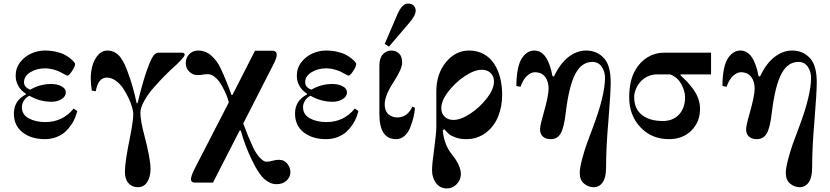

<svg xmlns="http://www.w3.org/2000/svg" viewBox="-20 -770 4666 1079"><path d="M58 -132C58 -86.7 74.3 -51.3 107 -26C139.7 -0.7 181.3 12 232 12C256 12 278 8 298 0C318 -8 334.3 -17.8 347 -29.5C359.7 -41.2 371 -54.5 381 -69.5C391 -84.5 398.3 -98.3 403 -111C407.7 -123.7 411.3 -135.3 414 -146L394 -160C352.7 -109.3 299.7 -84 235 -84C198.3 -84 167.2 -91 141.5 -105C115.8 -119 103 -140 103 -168C103 -180.7 106.8 -193 114.5 -205C122.2 -217 132.3 -226 145 -232C184.3 -209.3 226 -198 270 -198C291.3 -198 310 -203 326 -213C342 -223 350 -235.7 350 -251C350 -265 342 -276.3 326 -285C310 -293.7 290.7 -298 268 -298C225.3 -298 186 -287.3 150 -266C126.7 -274.7 115 -288.7 115 -308C115 -330.7 126.8 -349.3 150.5 -364C174.2 -378.7 202.3 -386 235 -386C249 -386 263.3 -384 278 -380C292.7 -376 304 -372.2 312 -368.5C320 -364.8 330.3 -359.3 343 -352C351 -347.3 356.3 -345 359 -345C365 -345 373.7 -353.7 385 -371C396.3 -388.3 402 -401.7 402 -411C402 -413 400 -416.5 396 -421.5C392 -426.5 385.7 -432.7 377 -440C368.3 -447.3 357.7 -454.5 345 -461.5C332.3 -468.5 316 -474.3 296 -479C276 -483.7 254.7 -486 232 -486C206.7 -486 181.7 -480.7 157 -470C132.3 -459.3 111.3 -443 94 -421C76.7 -399 68 -373.3 68 -344C68 -324 73 -305 83 -287C93 -269 107 -254.7 125 -244V-239C80.3 -215.7 58 -180 58 -132Z M490 -330C490 -308 492 -285 496 -261L518 -257C527.3 -308.3 548 -334 580 -334C597.3 -334 614 -328.3 630 -317C646 -305.7 659.8 -291.3 671.5 -274C683.2 -256.7 693.5 -238.3 702.5 -219C711.5 -199.7 718.2 -182.2 722.5 -166.5C726.8 -150.8 729 -138.7 729 -130C729 -104 723 -61 711 -1C691.7 93 682 158.7 682 196C682 223.3 688.7 244.5 702 259.5C715.3 274.5 732.7 282 754 282C778 282 796 272 808 252C820 232 826 208 826 180C826 141.3 814.3 78 791 -10C776.3 -66 769 -108 769 -136C769 -154.7 776.2 -177 790.5 -203C804.8 -229 823.3 -254.7 846 -280C868.7 -305.3 887 -325.2 901 -339.5C915 -353.8 928 -366.7 940 -378C953.3 -390 963.7 -399.3 971 -406C978.3 -412.7 986 -420.3 994 -429C1002 -437.7 1008 -444.7 1012 -450C1016 -455.3 1018 -459.7 1018 -463C1018 -470.3 1012.3 -474 1001 -474H873C865 -474 857.7 -471.3 851 -466C844.3 -460.7 838.2 -452.3 832.5 -441C826.8 -429.7 822 -419 818 -409C814 -399 809.3 -386.3 804 -371C789.3 -329 772.3 -268.7 753 -190H748C735.3 -251.3 718.7 -309.7 698 -365C692 -381.7 686.3 -395.7 681 -407C675.7 -418.3 668.5 -430.7 659.5 -444C650.5 -457.3 639.5 -467.7 626.5 -475C613.5 -482.3 599 -486 583 -486C563 -486 545.8 -477.8 531.5 -461.5C517.2 -445.2 506.7 -425.5 500 -402.5C493.3 -379.5 490 -355.3 490 -330Z M1024 -415C1024 -395.7 1030.7 -379.7 1044 -367C1057.3 -354.3 1072 -348 1088 -348C1102.7 -348 1113.7 -349 1121 -351C1130.3 -352.3 1139.7 -353 1149 -353C1161.7 -353 1174.2 -348 1186.5 -338C1198.8 -328 1209.3 -316.2 1218 -302.5C1226.7 -288.8 1234.8 -274 1242.5 -258C1250.2 -242 1255.7 -228.7 1259 -218C1262.3 -207.3 1264.7 -199.7 1266 -195L1074 178C1060 206 1053 226 1053 238C1053 243.3 1054.8 247.7 1058.5 251C1062.2 254.3 1067 256 1073 256H1177L1327 -37L1333 -36C1349.7 22.7 1370.3 77.3 1395 128C1403 144 1409.8 157.3 1415.5 168C1421.2 178.7 1428.7 190.7 1438 204C1447.3 217.3 1456.5 228 1465.5 236C1474.5 244 1484.8 250.8 1496.5 256.5C1508.2 262.2 1520.7 265 1534 265C1558 265 1577 258.2 1591 244.5C1605 230.8 1612 215.3 1612 198C1612 181.3 1606.3 165.5 1595 150.5C1583.7 135.5 1568 128 1548 128C1537.3 128 1525.7 129.7 1513 133C1499.7 137 1487.7 139 1477 139C1467.7 139 1456.2 132.2 1442.5 118.5C1428.8 104.8 1415.7 85.3 1403 60C1383.7 18.7 1365 -26.7 1347 -76L1514 -403C1528 -429.7 1535 -448.7 1535 -460C1535 -463.3 1534.8 -466.2 1534.5 -468.5C1534.2 -470.8 1533.2 -473.3 1531.5 -476C1529.8 -478.7 1527.2 -480.8 1523.5 -482.5C1519.8 -484.2 1515 -485 1509 -485H1413L1286 -236H1281C1263 -287.3 1242.7 -337.3 1220 -386C1207.3 -413.3 1190.2 -436.8 1168.5 -456.5C1146.8 -476.2 1121.7 -486 1093 -486C1073.7 -486 1057.3 -479.3 1044 -466C1030.7 -452.7 1024 -435.7 1024 -415Z M1638 -132C1638 -86.7 1654.3 -51.3 1687 -26C1719.7 -0.7 1761.3 12 1812 12C1836 12 1858 8 1878 0C1898 -8 1914.3 -17.8 1927 -29.5C1939.7 -41.2 1951 -54.5 1961 -69.5C1971 -84.5 1978.3 -98.3 1983 -111C1987.7 -123.7 1991.3 -135.3 1994 -146L1974 -160C1932.7 -109.3 1879.7 -84 1815 -84C1778.3 -84 1747.2 -91 1721.5 -105C1695.8 -119 1683 -140 1683 -168C1683 -180.7 1686.8 -193 1694.5 -205C1702.2 -217 1712.3 -226 1725 -232C1764.3 -209.3 1806 -198 1850 -198C1871.3 -198 1890 -203 1906 -213C1922 -223 1930 -235.7 1930 -251C1930 -265 1922 -276.3 1906 -285C1890 -293.7 1870.7 -298 1848 -298C1805.3 -298 1766 -287.3 1730 -266C1706.7 -274.7 1695 -288.7 1695 -308C1695 -330.7 1706.8 -349.3 1730.5 -364C1754.2 -378.7 1782.3 -386 1815 -386C1829 -386 1843.3 -384 1858 -380C1872.7 -376 1884 -372.2 1892 -368.5C1900 -364.8 1910.3 -359.3 1923 -352C1931 -347.3 1936.3 -345 1939 -345C1945 -345 1953.7 -353.7 1965 -371C1976.3 -388.3 1982 -401.7 1982 -411C1982 -413 1980 -416.5 1976 -421.5C1972 -426.5 1965.7 -432.7 1957 -440C1948.3 -447.3 1937.7 -454.5 1925 -461.5C1912.3 -468.5 1896 -474.3 1876 -479C1856 -483.7 1834.7 -486 1812 -486C1786.7 -486 1761.7 -480.7 1737 -470C1712.3 -459.3 1691.3 -443 1674 -421C1656.7 -399 1648 -373.3 1648 -344C1648 -324 1653 -305 1663 -287C1673 -269 1687 -254.7 1705 -244V-239C1660.3 -215.7 1638 -180 1638 -132Z M2112 -130C2112 -35.3 2143.3 12 2206 12C2223.3 12 2239 6 2253 -6C2267 -18 2277.8 -34 2285.5 -54C2293.2 -74 2299.2 -92.8 2303.5 -110.5C2307.8 -128.2 2310.7 -146 2312 -164L2297 -171C2289.7 -153 2278.8 -138.3 2264.5 -127C2250.2 -115.7 2233 -110 2213 -110C2204.3 -110 2196.3 -111.2 2189 -113.5C2181.7 -115.8 2174.3 -119.5 2167 -124.5C2159.7 -129.5 2153.7 -137.2 2149 -147.5C2144.3 -157.8 2142 -170 2142 -184C2142 -216 2158 -256.7 2190 -306C2223.3 -356.7 2240 -394 2240 -418C2240 -440.7 2234.3 -457.7 2223 -469C2211.7 -480.3 2197 -486 2179 -486C2161 -486 2145.3 -479 2132 -465C2118.7 -451 2112 -429.7 2112 -401ZM2142 -523 2166 -508 2283 -645C2305 -671 2316 -692.3 2316 -709C2316 -721.7 2312 -731.7 2304 -739C2296 -746.3 2285.7 -750 2273 -750C2251 -750 2231.3 -730.3 2214 -691Z M2460 -162C2460 -190 2473 -221 2499 -255C2525 -289 2556 -318 2592 -342C2628 -366 2660 -378 2688 -378C2708 -378 2724.3 -372 2737 -360C2749.7 -348 2756 -332 2756 -312C2756 -284 2743 -253 2717 -219C2691 -185 2660 -156 2624 -132C2588 -108 2556 -96 2528 -96C2508 -96 2491.7 -102 2479 -114C2466.3 -126 2460 -142 2460 -162ZM2408 187C2408 215 2415.5 239 2430.5 259C2445.5 279 2466 289 2492 289C2513.3 289 2531.7 280.8 2547 264.5C2562.3 248.2 2570 229.7 2570 209C2570 176.3 2553 139 2519 97C2490.3 61.7 2473.3 16.7 2468 -38L2477 -44C2486.3 -32.7 2495.2 -23.5 2503.5 -16.5C2511.8 -9.5 2524.5 -3 2541.5 3C2558.5 9 2578 12 2600 12C2641.3 12 2677.7 0.3 2709 -23C2740.3 -46.3 2763.7 -76.7 2779 -114C2794.3 -151.3 2802 -192.3 2802 -237C2802 -271 2798.3 -302.7 2791 -332C2783.7 -361.3 2772.5 -387.7 2757.5 -411C2742.5 -434.3 2722.8 -452.7 2698.5 -466C2674.2 -479.3 2646.7 -486 2616 -486C2565.3 -486 2522 -464.2 2486 -420.5C2450 -376.8 2432 -321.3 2432 -254V-52C2432 -34.7 2428 5 2420 67C2412 123 2408 163 2408 187Z M2882 -287 2905 -282C2915 -310 2927.3 -330.7 2942 -344C2956.7 -357.3 2971 -364 2985 -364C3011 -364 3030.5 -355.3 3043.5 -338C3056.5 -320.7 3063 -298.7 3063 -272C3063 -245.3 3053.3 -198 3034 -130C3021.3 -86 3015 -57 3015 -43C3015 -25 3020.5 -11.3 3031.5 -2C3042.5 7.3 3057 12 3075 12C3100.3 12 3119.2 1 3131.5 -21C3143.8 -43 3153 -80.7 3159 -134C3171.7 -239.3 3190.3 -314 3215 -358C3238.3 -400.7 3269.7 -422 3309 -422C3331.7 -422 3349.2 -413 3361.5 -395C3373.8 -377 3380 -356.3 3380 -333C3380 -267 3357.3 -174 3312 -54C3297.3 -15.3 3285.7 16 3277 40C3268.3 64 3259.7 92.5 3251 125.5C3242.3 158.5 3238 184 3238 202C3238 228.7 3246.2 248.7 3262.5 262C3278.8 275.3 3296.7 282 3316 282C3337.3 282 3354.3 272.8 3367 254.5C3379.7 236.2 3386 208.7 3386 172C3386 96 3390.3 8.7 3399 -90C3407.7 -198 3412 -270.3 3412 -307C3412 -369 3400 -413.7 3376 -441C3349.3 -471 3315.3 -486 3274 -486C3239.3 -486 3206.3 -474 3175 -450C3143.7 -426 3116.3 -389.3 3093 -340L3085 -342C3067 -438 3033 -486 2983 -486C2969.7 -486 2957.3 -482.7 2946 -476C2934.7 -469.3 2924 -458.8 2914 -444.5C2904 -430.2 2896.2 -409.5 2890.5 -382.5C2884.8 -355.5 2882 -323.7 2882 -287Z M3516 -223C3516 -155.7 3537 -99.7 3579 -55C3621 -10.3 3674.7 12 3740 12C3791.3 12 3833.2 -4.2 3865.5 -36.5C3897.8 -68.8 3914 -109.3 3914 -158C3914 -178 3910.7 -197.3 3904 -216C3897.3 -234.7 3888 -252.2 3876 -268.5C3864 -284.8 3852.7 -298.7 3842 -310C3831.3 -321.3 3819 -333.3 3805 -346V-352H3976V-474H3712C3678.7 -474 3648.2 -465.7 3620.5 -449C3592.8 -432.3 3570.7 -410 3554 -382C3528.7 -342 3516 -289 3516 -223ZM3544 -225C3544 -239 3547 -253.3 3553 -268C3559 -282.7 3567.3 -296.3 3578 -309C3588.7 -321.7 3602.3 -332 3619 -340C3635.7 -348 3654 -352 3674 -352H3745C3772.3 -342.7 3793.3 -324.8 3808 -298.5C3822.7 -272.2 3830 -247 3830 -223C3830 -183.7 3818.8 -151.7 3796.5 -127C3774.2 -102.3 3743.3 -90 3704 -90C3655.3 -90 3616.5 -101.3 3587.5 -124C3558.5 -146.7 3544 -180.3 3544 -225Z M4040 -287 4063 -282C4073 -310 4085.3 -330.7 4100 -344C4114.7 -357.3 4129 -364 4143 -364C4169 -364 4188.5 -355.3 4201.5 -338C4214.5 -320.7 4221 -298.7 4221 -272C4221 -245.3 4211.3 -198 4192 -130C4179.3 -86 4173 -57 4173 -43C4173 -25 4178.5 -11.3 4189.5 -2C4200.5 7.3 4215 12 4233 12C4258.3 12 4277.2 1 4289.5 -21C4301.8 -43 4311 -80.7 4317 -134C4329.7 -239.3 4348.3 -314 4373 -358C4396.3 -400.7 4427.7 -422 4467 -422C4489.7 -422 4507.2 -413 4519.5 -395C4531.8 -377 4538 -356.3 4538 -333C4538 -267 4515.3 -174 4470 -54C4455.3 -15.3 4443.7 16 4435 40C4426.3 64 4417.7 92.5 4409 125.5C4400.3 158.5 4396 184 4396 202C4396 228.7 4404.2 248.7 4420.5 262C4436.8 275.3 4454.7 282 4474 282C4495.3 282 4512.3 272.8 4525 254.5C4537.7 236.2 4544 208.7 4544 172C4544 96 4548.3 8.7 4557 -90C4565.7 -198 4570 -270.3 4570 -307C4570 -369 4558 -413.7 4534 -441C4507.3 -471 4473.3 -486 4432 -486C4397.3 -486 4364.3 -474 4333 -450C4301.7 -426 4274.3 -389.3 4251 -340L4243 -342C4225 -438 4191 -486 4141 -486C4127.7 -486 4115.3 -482.7 4104 -476C4092.7 -469.3 4082 -458.8 4072 -444.5C4062 -430.2 4054.2 -409.5 4048.5 -382.5C4042.8 -355.5 4040 -323.7 4040 -287Z"/></svg>

Font: Km Standard TT
Style: Bold
Weight: 700
Designer: Alexey Kryukov <alexios@thessalonica.org.ru>
Version: Version 2.0.2